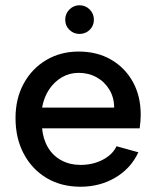

<svg xmlns="http://www.w3.org/2000/svg" viewBox="-20 -703 594 730"><path d="M286 7Q213 7 157.5 -26Q102 -59 70.5 -118Q39 -177 39 -254Q39 -328 70 -385Q101 -442 155.5 -474.5Q210 -507 279 -507Q349 -507 402 -476.5Q455 -446 485 -392Q515 -338 515 -267Q515 -256 514 -242.5Q513 -229 511 -215H140Q144 -173 163 -141.5Q182 -110 214 -93Q246 -76 286 -76Q333 -76 370.5 -95.5Q408 -115 423 -147L506 -124Q478 -63 419 -28Q360 7 286 7ZM140 -294H414Q414 -332 396 -362Q378 -392 347.5 -409Q317 -426 279 -426Q244 -426 215 -409Q186 -392 166.5 -362.5Q147 -333 140 -294ZM282 -574Q260 -574 244 -589.5Q228 -605 228 -628Q228 -651 244 -667Q260 -683 282 -683Q305 -683 321 -667Q337 -651 337 -628Q337 -605 321 -589.5Q305 -574 282 -574Z"/></svg>

Font: Envelope Sans Variable
Style: Regular
Weight: 500
Designer: Andreas Rasmussen / Norman Anderson
Foundry: mail.de GmbH
Version: Version 1.150